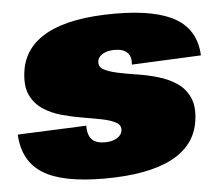

<svg xmlns="http://www.w3.org/2000/svg" viewBox="-45 -603 757 665"><g transform="rotate(-5 333.5 -270.0)"><path d="M292 13Q147 13 79 -29.5Q11 -72 6 -165L245 -175Q245 -142 259.5 -127Q274 -112 304 -112Q330 -112 346.5 -122Q363 -132 365 -147Q368 -166 350 -176Q332 -186 302 -192Q272 -198 235.5 -204Q199 -210 163 -220Q127 -230 98.5 -249Q70 -268 55.5 -299.5Q41 -331 48 -381Q60 -466 142.5 -509.5Q225 -553 377 -553Q519 -553 588.5 -512Q658 -471 662 -383L421 -372Q424 -399 410 -413.5Q396 -428 365 -428Q341 -428 324.5 -418.5Q308 -409 306 -393Q304 -374 321.5 -364.5Q339 -355 369 -348.5Q399 -342 435.5 -336.5Q472 -331 508 -320.5Q544 -310 572.5 -291Q601 -272 615.5 -240Q630 -208 623 -160Q611 -74 527.5 -30.5Q444 13 292 13Z"/></g></svg>

Font: Pathway Extreme SemiCondensed Black
Style: Italic
Weight: 900
Width: 4
Italic angle: -8°
Version: Version 1.001;gftools[0.9.26]